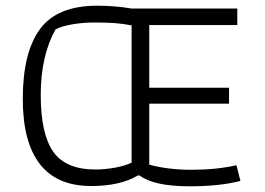

<svg xmlns="http://www.w3.org/2000/svg" viewBox="-20 -644 931 674"><path d="M470 -28H464Q402 9 300 9Q180 9 120 -68Q60 -145 60 -297Q60 -460 120.5 -542Q181 -624 321 -624Q384 -624 442 -614H813V-556H504V-336H784V-280H504V-66Q570 -48 652 -48Q740 -48 810 -64L824 -9Q752 10 646 10Q520 10 470 -28ZM442 -73V-555Q409 -561 381.5 -563Q354 -565 309 -565Q271 -565 233.5 -558.5Q196 -552 175 -541Q123 -448 123 -311Q123 -175 166.5 -112Q210 -49 315 -49Q349 -49 384 -55.5Q419 -62 442 -73Z"/></svg>

Font: Athiti
Style: Regular
Weight: 400
Designer: CadsonDemak Team
Foundry: CadsonDemak
Version: Version 1.033